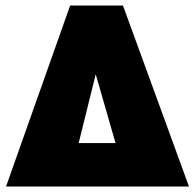

<svg xmlns="http://www.w3.org/2000/svg" viewBox="-20 -678 709 698"><path d="M667 0H2L235 -658H427ZM400 -158 328 -408 266 -158Z"/></svg>

Font: Ysabeau Heavy
Style: Regular
Weight: 800
Designer: Christian Thalmann (Catharsis Fonts)
Version: Version 0.003